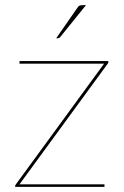

<svg xmlns="http://www.w3.org/2000/svg" viewBox="-20 -728 484 748"><path d="M402 -485Q402 -483.5 401.2 -482.5Q400.5 -481.5 399 -479L56 -10H387V0H39V-3Q39 -5.5 39.8 -6.5Q40.5 -7.5 42 -10L385.5 -480H56V-490H402ZM315 -708 214 -583Q210.5 -579 206 -579H199L281 -697Q285.5 -704 289.5 -706Q293.5 -708 302 -708Z"/></svg>

Font: Lato TR Hairline
Style: Regular
Weight: 250
Designer: Lukasz Dziedzic
Foundry: Lukasz Dziedzic
Version: Version 1.104 2013